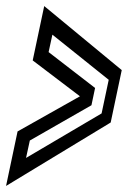

<svg xmlns="http://www.w3.org/2000/svg" viewBox="-27 -613 460 634"><path d="M-7 1 31 -179 237 -295 81 -413.5 119 -593 375 -381.5 338.5 -208.5ZM59 -91.5 308.5 -238.5 332 -349.5 146 -498.5 133.5 -441 287 -322.5 275 -265.5 71.5 -149Z"/></svg>

Font: Tourney Medium
Style: Italic
Weight: 500
Italic angle: -12°
Version: Version 1.015